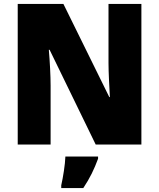

<svg xmlns="http://www.w3.org/2000/svg" viewBox="-20 -734 809 975"><path d="M698 0V-714H531V-414C531 -368 535 -297 538 -241H535L302 -714H70V0H237V-300C237 -349 233 -423 228 -481H232L466 0ZM478 72V61H312C311 100 300 168 291 207V221H403C437 170 458 126 478 72Z"/></svg>

Font: Noto Sans Khmer SemiCondensed Black
Style: Regular
Weight: 900
Width: 4
Designer: Danh Hong and the Monotype Design Team
Foundry: Monotype Imaging Inc.
Version: Version 2.004